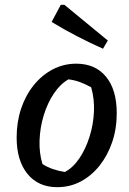

<svg xmlns="http://www.w3.org/2000/svg" viewBox="-20 -766 535 796"><path d="M217 10Q139 10 94 -45Q49 -100 49 -196Q49 -260 67.5 -315.5Q86 -371 120 -413Q154 -455 199 -478.5Q244 -502 296 -502Q375 -502 419.5 -448Q464 -394 464 -297Q464 -232 445 -176.5Q426 -121 392.5 -79Q359 -37 314.5 -13.5Q270 10 217 10ZM249 -53Q283 -71 309 -109.5Q335 -148 351 -198.5Q367 -249 369.5 -302.5Q372 -356 358 -404Q335 -417 312 -425.5Q289 -434 264 -437Q230 -418 203.5 -378.5Q177 -339 161.5 -288.5Q146 -238 144 -185Q142 -132 156 -86Q176 -73 199.5 -65Q223 -57 249 -53ZM407 -564Q351 -589 298 -616.5Q245 -644 194 -675L232 -746H247L427 -598Z"/></svg>

Font: Piazzolla Thin SemiBold
Style: Italic
Weight: 600
Italic angle: -11.3°
Version: Version 2.005